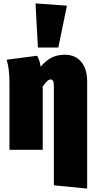

<svg xmlns="http://www.w3.org/2000/svg" viewBox="-20 -873 558 1119"><path d="M488 -398V226L294 207V-373Q294 -393 289 -401.5Q284 -410 275 -410Q256 -410 228 -367L229 -360V0H35V-396Q35 -470 19 -525L196 -548Q211 -524 217 -484Q248 -521 281.5 -537.5Q315 -554 358 -554Q419 -554 453.5 -512.5Q488 -471 488 -398ZM187 -853 370 -840 320 -596H201Z"/></svg>

Font: Fira Sans Condensed Black
Style: Regular
Weight: 900
Width: 3
Designer: Carrois Corporate & Edenspiekermann AG
Foundry: Carrois Corporate GbR & Edenspiekermann AG
Version: Version 4.203